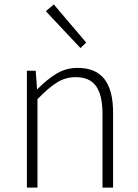

<svg xmlns="http://www.w3.org/2000/svg" viewBox="-20 -851 626 871"><path d="M102 -530H142L148 -447H150Q197 -494 239 -518.5Q281 -543 332 -543Q414 -543 453.5 -492.5Q493 -442 493 -340V0H445V-334Q445 -419 416 -460Q387 -501 323 -501Q278 -501 239.5 -477.5Q201 -454 150 -401V0H102ZM188 -800 224 -831 371 -658 345 -633Z"/></svg>

Font: Merged Yaku Han JP ExtraLight
Style: Regular
Weight: 250
Designer: Ryoko NISHIZUKA 西塚涼子 (kana, bopomofo & ideographs); Paul D. Hunt (Latin, Greek & Cyrillic); Sandoll Communications 산돌커뮤니
Foundry: Adobe
Version: Version 2.004